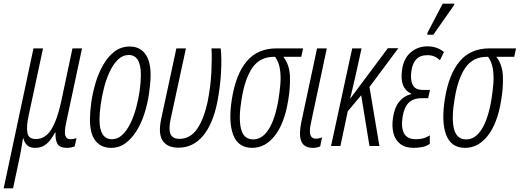

<svg xmlns="http://www.w3.org/2000/svg" viewBox="-65 -794 2826 1044"><path d="M-45 230 117 -531H169L90 -162Q78 -106 84 -72Q90 -38 130 -38Q181 -38 213.5 -89.5Q246 -141 268 -243L329 -531H381L295 -128Q284 -78 290 -57.5Q296 -37 317 -37Q334 -37 351 -43L341 2Q334 5 322.5 7.5Q311 10 299 10Q260 10 247.5 -11.5Q235 -33 237 -73H234Q225 -56 211.5 -37Q198 -18 177.5 -4Q157 10 125 10Q75 10 62 -42H60Q51 16 43 56L6 230Z M539 10Q485 10 454.5 -28Q424 -66 424 -145Q424 -183 431 -234.5Q438 -286 453.5 -339.5Q469 -393 494.5 -438.5Q520 -484 556 -512.5Q592 -541 641 -541Q694 -541 724 -502Q754 -463 754 -385Q753 -337 745 -283Q737 -229 720.5 -177Q704 -125 678 -83Q652 -41 617.5 -15.5Q583 10 539 10ZM544 -37Q575 -37 600 -60.5Q625 -84 644 -123Q663 -162 675.5 -208.5Q688 -255 694.5 -301.5Q701 -348 701 -386Q701 -495 635 -495Q602 -495 576 -469.5Q550 -444 531 -403Q512 -362 500 -314Q488 -266 482 -221Q476 -176 476 -144Q476 -37 544 -37Z M905 9Q845 9 819.5 -29Q794 -67 812 -150L894 -531H946L863 -147Q851 -92 862 -65.5Q873 -39 911 -39Q970 -39 1007.5 -94Q1045 -149 1065 -246Q1081 -329 1084.5 -404Q1088 -479 1085 -531H1135Q1141 -480 1137 -403Q1133 -326 1117 -241Q1093 -120 1039 -55.5Q985 9 905 9Z M1306 10Q1230 10 1203 -61Q1176 -132 1196 -256Q1217 -389 1276 -460Q1335 -531 1440 -531H1583L1573 -485H1476Q1509 -442 1511.5 -380Q1514 -318 1502 -248Q1482 -124 1430 -57Q1378 10 1306 10ZM1312 -36Q1361 -36 1396 -91Q1431 -146 1449 -252Q1456 -295 1459.5 -338Q1463 -381 1457 -419Q1451 -457 1431 -485H1424Q1349 -485 1308 -426.5Q1267 -368 1249 -257Q1231 -151 1245.5 -93.5Q1260 -36 1312 -36Z M1635 10Q1602 10 1584 -8.5Q1566 -27 1566 -69Q1566 -92 1573 -128L1659 -531H1712L1627 -131Q1620 -102 1620 -81Q1620 -40 1653 -40Q1669 -40 1686 -47L1676 2Q1658 10 1635 10Z M1735 0 1850 -531H1901L1867 -377Q1860 -350 1853.5 -319.5Q1847 -289 1839 -260H1841L2044 -532H2101L1944 -321L1998 0H1944L1899 -276L1826 -189L1786 0Z M2185 10Q2138 10 2110.5 -12Q2083 -34 2074 -71Q2065 -108 2072 -154Q2080 -210 2106 -241.5Q2132 -273 2170 -282V-285Q2140 -299 2127 -330Q2114 -361 2121 -413Q2129 -475 2167.5 -508.5Q2206 -542 2259 -542Q2312 -542 2349 -511L2327 -466Q2300 -494 2260 -494Q2218 -494 2197.5 -470.5Q2177 -447 2172 -408Q2165 -362 2178.5 -333.5Q2192 -305 2234 -305H2273L2263 -260H2228Q2181 -260 2156.5 -234.5Q2132 -209 2124 -158Q2115 -101 2132 -69Q2149 -37 2196 -37Q2218 -37 2235.5 -41.5Q2253 -46 2272 -58V-12Q2256 0 2233 5Q2210 10 2185 10ZM2258 -605 2260 -617 2342 -774H2406L2404 -766L2291 -605Z M2464 10Q2388 10 2361 -61Q2334 -132 2354 -256Q2375 -389 2434 -460Q2493 -531 2598 -531H2741L2731 -485H2634Q2667 -442 2669.5 -380Q2672 -318 2660 -248Q2640 -124 2588 -57Q2536 10 2464 10ZM2470 -36Q2519 -36 2554 -91Q2589 -146 2607 -252Q2614 -295 2617.5 -338Q2621 -381 2615 -419Q2609 -457 2589 -485H2582Q2507 -485 2466 -426.5Q2425 -368 2407 -257Q2389 -151 2403.5 -93.5Q2418 -36 2470 -36Z"/></svg>

Font: Noto Sans ExtraCondensed Light
Style: Italic
Weight: 300
Width: 2
Italic angle: -12°
Designer: Monotype Design Team
Foundry: Monotype Imaging Inc.
Version: Version 2.013; ttfautohint (v1.8.4.7-5d5b)